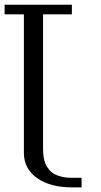

<svg xmlns="http://www.w3.org/2000/svg" viewBox="-20 -812 436 832"><path d="M291.5 -791.5V-750H166.5V-172.9Q166.5 -159.7 167 -149.9Q167.5 -140.1 170.2 -125.5Q172.9 -110.8 177.7 -100.3Q182.6 -89.8 191.9 -78.1Q201.2 -66.4 213.9 -58.8Q226.6 -51.3 246.6 -46.4Q266.6 -41.5 291.5 -41.5H333.5V0H291.5Q198.2 0 140.9 -40.3Q83.5 -80.6 83.5 -149.9V-750H0V-791.5Z"/></svg>

Font: Gputeks
Style: Regular
Weight: 500
Version: Version 0.9